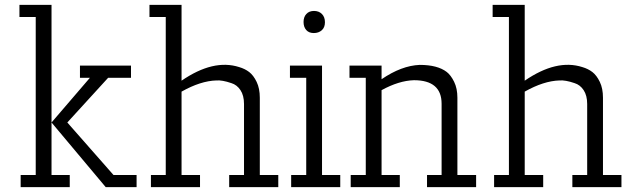

<svg xmlns="http://www.w3.org/2000/svg" viewBox="-20 -770 2616 790"><path d="M309 -450V-500H519V-450H425L257 -266L447 -50H542V0H415L192 -266V-50H267V0H65V-50H127V-700H60V-750H192V-266L350 -450Z M923 0V-50H984V-342Q984 -377 969.5 -399Q955 -421 932 -428Q894 -441 870 -439Q805 -437 727 -393V-50H803V0H601V-50H662V-700H595V-750H727V-438Q858 -528 964 -494Q988 -487 1005.5 -473.5Q1023 -460 1036 -433Q1049 -406 1049 -368V-50H1125V0Z M1173 -450V-500H1305V-50H1380V0H1178V-50H1240V-450ZM1271 -634Q1251 -634 1240 -646.5Q1229 -659 1229 -679.5Q1229 -700 1240.5 -712.5Q1252 -725 1272 -725Q1292 -725 1304.5 -712.5Q1317 -700 1317 -678.5Q1317 -657 1304 -645.5Q1291 -634 1271 -634Z M1418 -450V-500H1550V-444Q1632 -500 1707 -503Q1780 -503 1818 -474Q1835 -461 1848.5 -433.5Q1862 -406 1862 -368V-50H1939V0H1737V-50H1797V-343Q1797 -440 1683 -440Q1621 -438 1550 -399V-50H1625V0H1423V-50H1485V-450Z M2335 0V-50H2396V-342Q2396 -377 2381.5 -399Q2367 -421 2344 -428Q2306 -441 2282 -439Q2217 -437 2139 -393V-50H2215V0H2013V-50H2074V-700H2007V-750H2139V-438Q2270 -528 2376 -494Q2400 -487 2417.5 -473.5Q2435 -460 2448 -433Q2461 -406 2461 -368V-50H2537V0Z"/></svg>

Font: Antic Slab
Style: Regular
Weight: 400
Designer: Santiago Orozco
Foundry: Santiago Orozco
Version: Version 001.001